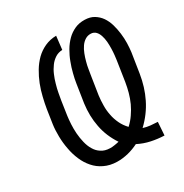

<svg xmlns="http://www.w3.org/2000/svg" viewBox="-170 -857 966 1006"><g transform="rotate(-30 313.5 -353.5)"><path d="M538.1 14.6 543.5 -64.9C528.8 -65.4 514.6 -66.4 500.5 -67.9C486.3 -69.3 472.2 -72.3 458 -76.7C494.6 -111.3 523.4 -149.9 544.4 -192.9C565.4 -235.4 579.6 -281.7 587.4 -331.1L606 -450.2C607.9 -465.8 609.4 -483.4 609.9 -502.9C610.4 -522 609.4 -541.5 606.9 -561.5C604.5 -581.1 600.6 -600.1 595.2 -619.1C589.8 -637.7 582 -654.3 571.8 -669.4C561.5 -684.1 548.8 -695.8 533.7 -705.1C518.6 -714.4 500 -719.2 478.5 -719.7C456.5 -720.2 436.5 -716.8 418.5 -708.5C400.4 -700.2 384.3 -689.5 370.1 -675.3C356 -661.1 343.3 -645 332.5 -626.5C321.8 -607.9 312.5 -588.9 305.2 -568.8C297.4 -548.8 291 -528.3 286.1 -508.3C280.8 -488.3 276.9 -469.2 274.4 -452.1L257.3 -341.3C251 -293.9 252 -248 260.7 -203.6C269 -159.2 286.6 -117.2 313 -77.6C303.7 -75.2 294.4 -73.7 285.6 -72.3C276.4 -70.8 267.1 -69.8 257.8 -70.3C237.3 -70.8 220.2 -75.7 206.5 -85C192.4 -93.8 181.2 -105.5 172.9 -120.1C164.1 -134.3 157.7 -150.9 153.3 -169.4C148.9 -187.5 146 -206.1 144.5 -225.1C143.1 -244.1 143.1 -262.7 144 -280.8C145 -298.8 146.5 -314.9 148.4 -329.1L161.1 -414.6C163.1 -426.8 165.5 -440.4 168.5 -456.5C171.4 -472.7 175.3 -488.8 180.2 -505.4C184.6 -522 190.4 -538.1 197.3 -554.2C204.1 -570.3 212.4 -584.5 222.2 -597.7C231.4 -610.4 242.7 -620.6 255.4 -628.9C267.6 -636.7 282.2 -641.1 298.3 -641.6L307.6 -722.2C281.7 -721.7 258.8 -716.3 238.3 -707C217.3 -697.3 198.7 -684.6 182.6 -668.9C166.5 -652.8 152.3 -634.8 140.1 -614.3C127.9 -593.8 117.2 -572.3 108.4 -549.8C99.6 -526.9 92.3 -503.9 86.9 -480.5C81.1 -457 76.7 -434.6 73.2 -413.6L60.5 -329.6C57.1 -306.6 56.2 -282.2 56.6 -256.8C57.1 -231.4 59.6 -206.1 64.5 -181.2C68.8 -156.2 76.2 -132.3 85.9 -109.4C95.7 -86.4 108.4 -66.4 123.5 -49.3C138.7 -31.7 157.2 -17.6 179.2 -7.3C201.2 3.4 226.1 9.3 254.9 9.8C277.8 10.3 300.3 7.3 322.3 2C343.8 -3.4 364.7 -11.2 385.3 -21.5C409.2 -9.3 434.1 -0.5 459.5 4.9C484.9 10.3 511.2 13.7 538.1 14.6ZM344.2 -339.8 361.8 -453.1C363.3 -461.9 364.7 -472.7 367.2 -485.8C369.1 -499 372.1 -512.2 376 -526.4C379.4 -540.5 384.3 -554.2 389.6 -568.4C395 -582.5 401.4 -594.7 409.2 -606C416.5 -616.7 425.8 -625.5 436 -631.8C446.3 -638.2 457.5 -641.1 470.7 -640.6C482.4 -640.1 491.7 -635.7 499 -628.4C506.3 -621.1 511.7 -611.3 515.6 -599.6C519.5 -587.9 522 -575.2 523.4 -561C524.4 -546.9 524.9 -532.7 524.4 -519C523.9 -505.4 523.4 -492.7 522 -481L518.6 -453.1L500 -331.1C496.6 -311 492.7 -291.5 487.3 -272.5C481.9 -252.9 475.1 -233.9 466.8 -215.8C458.5 -197.8 448.2 -180.2 437 -164.1C425.8 -147.5 412.6 -132.3 397.5 -118.7C383.3 -133.8 372.1 -149.9 363.8 -167.5C355.5 -185.1 349.1 -203.6 345.7 -222.7C341.8 -241.7 339.8 -260.7 340.3 -280.8C340.3 -300.8 341.8 -320.3 344.2 -339.8Z"/></g></svg>

Font: Roboto Condensed
Style: Italic
Weight: 400
Designer: Google
Version: Version 1.000;PS 001.000;hotconv 1.0.88;makeotf.lib2.5.64775